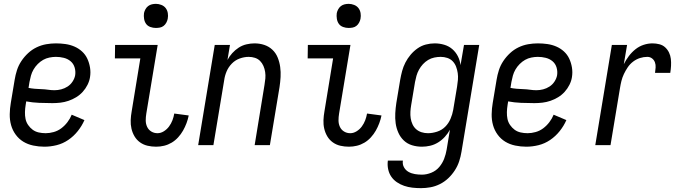

<svg xmlns="http://www.w3.org/2000/svg" viewBox="-20 -753 3540 996"><path d="M210 8Q181 8 152.5 2Q124 -4 101 -18Q78 -32 61.5 -54.5Q45 -77 37.5 -104Q30 -131 30.5 -160.5Q31 -190 36 -219L56 -339Q60 -364 68 -389Q76 -414 91 -436.5Q106 -459 126 -477.5Q146 -496 170 -507.5Q194 -519 219.5 -523.5Q245 -528 270 -528Q295 -528 319.5 -524.5Q344 -521 366 -511.5Q388 -502 405.5 -486Q423 -470 433 -448.5Q443 -427 447 -402.5Q451 -378 447 -353Q444 -333 434 -313Q424 -293 409 -276.5Q394 -260 375 -248.5Q356 -237 335.5 -230Q315 -223 294 -220.5Q273 -218 252 -218Q218 -218 183 -219.5Q148 -221 116 -227L113 -208Q110 -190 109.5 -171.5Q109 -153 112.5 -136Q116 -119 126 -104.5Q136 -90 149.5 -80Q163 -70 180.5 -66Q198 -62 217 -62Q237 -62 258.5 -68Q280 -74 298 -87.5Q316 -101 330 -119.5Q344 -138 352 -158L418 -130Q405 -100 383.5 -73Q362 -46 334 -27Q306 -8 274 0Q242 8 210 8ZM263 -285Q280 -285 297.5 -289.5Q315 -294 330.5 -304Q346 -314 356.5 -330Q367 -346 370 -363Q373 -384 367 -403.5Q361 -423 346 -435.5Q331 -448 311 -453Q291 -458 270 -458Q254 -458 236.5 -454.5Q219 -451 204 -442.5Q189 -434 176 -421Q163 -408 154 -392.5Q145 -377 140.5 -360.5Q136 -344 133 -328L128 -297Q143 -294 160.5 -292.5Q178 -291 195.5 -290.5Q213 -290 229.5 -287.5Q246 -285 263 -285Z M790 8Q767 8 745.5 3Q724 -2 706.5 -14.5Q689 -27 678 -45.5Q667 -64 662 -85.5Q657 -107 658 -130Q659 -153 663 -175L708 -450H576L577 -520H798L739 -164Q736 -146 736 -128.5Q736 -111 743 -95.5Q750 -80 764.5 -71Q779 -62 797 -62Q814 -62 830 -72Q846 -82 857 -97Q868 -112 874.5 -129Q881 -146 884 -164L959 -154Q955 -134 947.5 -114Q940 -94 929.5 -75.5Q919 -57 904 -40.5Q889 -24 870.5 -13Q852 -2 831.5 3Q811 8 790 8ZM788 -608Q774 -608 760 -613Q746 -618 738 -629Q730 -640 727.5 -655Q725 -670 727 -685Q729 -695 734.5 -705Q740 -715 748.5 -721.5Q757 -728 767.5 -730.5Q778 -733 789 -733Q803 -733 817 -727.5Q831 -722 839.5 -711Q848 -700 850.5 -685Q853 -670 850 -655Q848 -645 842.5 -635Q837 -625 828.5 -618.5Q820 -612 809.5 -610Q799 -608 788 -608Z M1008 0 1094 -520H1173L1160 -442Q1170 -461 1185 -477.5Q1200 -494 1218.5 -506Q1237 -518 1258.5 -523Q1280 -528 1300 -528Q1327 -528 1351 -520Q1375 -512 1393 -495Q1411 -478 1420.5 -454.5Q1430 -431 1433.5 -405.5Q1437 -380 1435.5 -353.5Q1434 -327 1430 -301L1380 0H1301L1352 -312Q1355 -329 1356.5 -346Q1358 -363 1355.5 -379.5Q1353 -396 1346.5 -411Q1340 -426 1329 -437Q1318 -448 1302.5 -453Q1287 -458 1270 -458Q1247 -458 1223.5 -449.5Q1200 -441 1182.5 -423Q1165 -405 1155.5 -382.5Q1146 -360 1143 -337L1087 0Z M1790 8Q1767 8 1745.5 3Q1724 -2 1706.5 -14.5Q1689 -27 1678 -45.5Q1667 -64 1662 -85.5Q1657 -107 1658 -130Q1659 -153 1663 -175L1708 -450H1576L1577 -520H1798L1739 -164Q1736 -146 1736 -128.5Q1736 -111 1743 -95.5Q1750 -80 1764.5 -71Q1779 -62 1797 -62Q1814 -62 1830 -72Q1846 -82 1857 -97Q1868 -112 1874.5 -129Q1881 -146 1884 -164L1959 -154Q1955 -134 1947.5 -114Q1940 -94 1929.5 -75.5Q1919 -57 1904 -40.5Q1889 -24 1870.5 -13Q1852 -2 1831.5 3Q1811 8 1790 8ZM1788 -608Q1774 -608 1760 -613Q1746 -618 1738 -629Q1730 -640 1727.5 -655Q1725 -670 1727 -685Q1729 -695 1734.5 -705Q1740 -715 1748.5 -721.5Q1757 -728 1767.5 -730.5Q1778 -733 1789 -733Q1803 -733 1817 -727.5Q1831 -722 1839.5 -711Q1848 -700 1850.5 -685Q1853 -670 1850 -655Q1848 -645 1842.5 -635Q1837 -625 1828.5 -618.5Q1820 -612 1809.5 -610Q1799 -608 1788 -608Z M2164 223Q2141 223 2119 220.5Q2097 218 2076.5 211Q2056 204 2038.5 192Q2021 180 2009.5 163Q1998 146 1993.5 124.5Q1989 103 1992 80H2070Q2067 99 2075.5 114.5Q2084 130 2099 138.5Q2114 147 2132 150Q2150 153 2169 153Q2193 153 2217.5 143Q2242 133 2258.5 113.5Q2275 94 2284 70.5Q2293 47 2297 23L2314 -80Q2303 -60 2287.5 -43Q2272 -26 2252.5 -14Q2233 -2 2211.5 3Q2190 8 2169 8Q2142 8 2117.5 0.5Q2093 -7 2075 -24Q2057 -41 2046.5 -64.5Q2036 -88 2032.5 -113.5Q2029 -139 2030.5 -166Q2032 -193 2036 -219L2056 -339Q2060 -362 2066 -384.5Q2072 -407 2083 -428.5Q2094 -450 2110 -469Q2126 -488 2146 -502Q2166 -516 2189 -522Q2212 -528 2235 -528Q2260 -528 2284 -521Q2308 -514 2326 -498.5Q2344 -483 2355 -461.5Q2366 -440 2369 -415L2387 -520H2466L2374 34Q2370 59 2362 83.5Q2354 108 2339.5 130.5Q2325 153 2305.5 171.5Q2286 190 2262 202Q2238 214 2213 218.5Q2188 223 2164 223ZM2200 -62Q2223 -62 2247.5 -70Q2272 -78 2289.5 -95.5Q2307 -113 2317 -136.5Q2327 -160 2331 -183L2351 -303Q2354 -321 2355.5 -339Q2357 -357 2354.5 -374Q2352 -391 2346 -407Q2340 -423 2328.5 -435Q2317 -447 2300.5 -452.5Q2284 -458 2266 -458Q2250 -458 2233 -454.5Q2216 -451 2201 -442Q2186 -433 2174 -420Q2162 -407 2153.5 -391.5Q2145 -376 2140.5 -360Q2136 -344 2133 -328L2113 -208Q2110 -191 2109 -173.5Q2108 -156 2110.5 -139.5Q2113 -123 2120 -108Q2127 -93 2139 -82.5Q2151 -72 2167 -67Q2183 -62 2200 -62Z M2710 8Q2681 8 2652.5 2Q2624 -4 2601 -18Q2578 -32 2561.5 -54.5Q2545 -77 2537.5 -104Q2530 -131 2530.5 -160.5Q2531 -190 2536 -219L2556 -339Q2560 -364 2568 -389Q2576 -414 2591 -436.5Q2606 -459 2626 -477.5Q2646 -496 2670 -507.5Q2694 -519 2719.5 -523.5Q2745 -528 2770 -528Q2795 -528 2819.5 -524.5Q2844 -521 2866 -511.5Q2888 -502 2905.5 -486Q2923 -470 2933 -448.5Q2943 -427 2947 -402.5Q2951 -378 2947 -353Q2944 -333 2934 -313Q2924 -293 2909 -276.5Q2894 -260 2875 -248.5Q2856 -237 2835.5 -230Q2815 -223 2794 -220.5Q2773 -218 2752 -218Q2718 -218 2683 -219.5Q2648 -221 2616 -227L2613 -208Q2610 -190 2609.5 -171.5Q2609 -153 2612.5 -136Q2616 -119 2626 -104.5Q2636 -90 2649.5 -80Q2663 -70 2680.5 -66Q2698 -62 2717 -62Q2737 -62 2758.5 -68Q2780 -74 2798 -87.5Q2816 -101 2830 -119.5Q2844 -138 2852 -158L2918 -130Q2905 -100 2883.5 -73Q2862 -46 2834 -27Q2806 -8 2774 0Q2742 8 2710 8ZM2763 -285Q2780 -285 2797.5 -289.5Q2815 -294 2830.5 -304Q2846 -314 2856.5 -330Q2867 -346 2870 -363Q2873 -384 2867 -403.5Q2861 -423 2846 -435.5Q2831 -448 2811 -453Q2791 -458 2770 -458Q2754 -458 2736.5 -454.5Q2719 -451 2704 -442.5Q2689 -434 2676 -421Q2663 -408 2654 -392.5Q2645 -377 2640.5 -360.5Q2636 -344 2633 -328L2628 -297Q2643 -294 2660.5 -292.5Q2678 -291 2695.5 -290.5Q2713 -290 2729.5 -287.5Q2746 -285 2763 -285Z M3068 0 3154 -520H3233L3216 -420Q3227 -442 3242 -462Q3257 -482 3276.5 -497.5Q3296 -513 3319 -520.5Q3342 -528 3365 -528Q3383 -528 3400.5 -523.5Q3418 -519 3430.5 -507.5Q3443 -496 3450.5 -480.5Q3458 -465 3460 -447.5Q3462 -430 3461 -411.5Q3460 -393 3457 -375H3378Q3380 -389 3381 -403Q3382 -417 3377.5 -429.5Q3373 -442 3362.5 -450Q3352 -458 3338 -458Q3319 -458 3300 -452Q3281 -446 3264.5 -433.5Q3248 -421 3236.5 -404Q3225 -387 3216.5 -369Q3208 -351 3203.5 -332.5Q3199 -314 3196 -295L3147 0Z"/></svg>

Font: Iosevka Custom
Style: Italic
Weight: 400
Italic angle: -9°
Monospace: yes
Designer: Belleve Invis
Foundry: Belleve Invis
Version: Version 30.3.3; ttfautohint (v1.8.3)